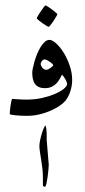

<svg xmlns="http://www.w3.org/2000/svg" viewBox="-20 -435 319 721"><path d="M251 -133.8Q251 -125 249.5 -115.2Q248 -105.5 245.1 -95.2Q242.2 -85 237.3 -75.2Q232.4 -65.4 226.1 -57.1Q219.2 -48.8 205.3 -38.8Q191.4 -28.8 172.4 -20.3Q153.3 -11.7 130.1 -5.9Q106.9 0 81.1 0Q70.8 0 59.3 -0.5Q47.9 -1 38.3 -2Q28.8 -2.9 22.7 -4.2Q16.6 -5.4 16.6 -6.8Q16.6 -9.8 17.3 -19Q18.1 -28.3 19.5 -38.1Q21 -47.9 22.7 -55.7Q24.4 -63.5 25.9 -63.5Q29.8 -63.5 45.2 -62.3Q60.5 -61 81.1 -61Q111.8 -61 139.2 -67.4Q166.5 -73.7 187.3 -82.8Q208 -91.8 220 -101.8Q231.9 -111.8 231.9 -119.1Q231.9 -126.5 225.8 -137Q219.7 -147.5 212.9 -154.8Q209 -147 203.9 -137.9Q198.7 -128.9 191.4 -121.3Q184.1 -113.8 173.6 -108.9Q163.1 -104 148.9 -104Q133.8 -104 124.5 -108.9Q115.2 -113.8 110.1 -121.8Q105 -129.9 103 -140.6Q101.1 -151.4 101.1 -163.1Q101.1 -168 103.3 -179Q105.5 -189.9 109.4 -203.6Q113.3 -217.3 119.1 -231.7Q125 -246.1 132.3 -258.1Q139.6 -270 147.9 -277.6Q156.2 -285.2 166 -285.2Q176.3 -285.2 190.9 -272Q205.6 -258.8 219 -237.3Q232.4 -215.8 241.7 -188.7Q251 -161.6 251 -133.8ZM179.7 -190.9Q179.7 -192.4 176 -195.8Q172.4 -199.2 167.2 -202.9Q162.1 -206.5 156.7 -209.2Q151.4 -211.9 147.9 -211.9Q142.6 -211.9 137.7 -206.1Q132.8 -200.2 132.8 -194.8Q132.8 -189 138.9 -180.9Q145 -172.9 153.8 -172.9Q157.2 -172.9 161.6 -175Q166 -177.2 170.2 -180.2Q174.3 -183.1 177 -186Q179.7 -189 179.7 -190.9ZM195.3 -381.8Q195.3 -379.9 190.9 -372.3Q186.5 -364.7 180.9 -356.2Q175.3 -347.7 169.7 -340.8Q164.1 -334 162.1 -334Q161.1 -334 154.1 -338.4Q147 -342.8 138.9 -348.4Q130.9 -354 124.5 -359.4Q118.2 -364.7 118.2 -366.7Q118.2 -368.7 122.8 -376.2Q127.4 -383.8 133.1 -392.3Q138.7 -400.9 144 -407.7Q149.4 -414.6 150.9 -414.6Q152.8 -414.6 160.2 -409.9Q167.5 -405.3 175.3 -399.4Q183.1 -393.6 189.2 -388.2Q195.3 -382.8 195.3 -381.8ZM163.1 184.1Q163.1 189 161.9 202.4Q160.6 215.8 158.7 230Q156.7 244.1 154.3 255.1Q151.9 266.1 148.9 266.1Q141.1 266.1 141.1 260.3V231.9Q141.1 215.3 139.2 197.8Q137.2 180.2 134.5 164.1Q131.8 147.9 129.9 134.8Q127.9 121.6 127.9 113.3Q127.9 104.5 130.6 91.6Q133.3 78.6 137 66.7Q140.6 54.7 144.5 45.9Q148.4 37.1 150.9 36.1Q151.9 37.6 152.6 41.7Q153.3 45.9 154.1 50.8Q154.8 55.7 155 60.5Q155.3 65.4 155.3 68.4V90.3Z"/></svg>

Font: Scheherazade
Style: Regular
Weight: 400
Designer: SIL International
Foundry: SIL International
Version: Version 2.100 (build 932/914)